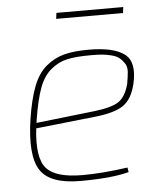

<svg xmlns="http://www.w3.org/2000/svg" viewBox="-49 -688 625 744"><g transform="rotate(-5 263.0 -316.5)"><path d="M455 -622H195L198 -645H458ZM420 -24 423 -6Q356 12 234 12Q116 12 78.5 -45.5Q41 -103 62 -244Q74 -321 93 -370Q112 -419 144 -445.5Q176 -472 214 -482Q252 -492 310 -492Q406 -492 448.5 -460.5Q491 -429 471 -344Q457 -286 422.5 -262.5Q388 -239 312 -231L81 -206Q68 -92 104 -51Q140 -10 244 -10Q322 -10 420 -24ZM84 -227 313 -253Q380 -261 407 -279.5Q434 -298 447 -346Q452 -373 453.5 -393Q455 -413 446 -426.5Q437 -440 426.5 -448.5Q416 -457 397 -462Q378 -467 360 -468.5Q342 -470 317 -470Q259 -470 224.5 -462.5Q190 -455 160.5 -430.5Q131 -406 114.5 -361Q98 -316 86 -241Z"/></g></svg>

Font: Exo 2.0 Thin
Style: Italic
Weight: 250
Italic angle: -8°
Designer: Natanael Gama
Version: Version 1.001;PS 001.001;hotconv 1.0.70;makeotf.lib2.5.58329